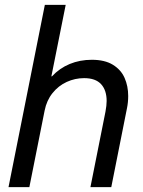

<svg xmlns="http://www.w3.org/2000/svg" viewBox="-20 -772 591 792"><path d="M165 -752H251L191.9 -457H194.3Q225.6 -490.7 267.6 -508.1Q309.6 -525.4 358.9 -525.4Q412.1 -525.4 445.6 -504.9Q479 -484.4 493.9 -450.7Q508.8 -417 508.8 -376Q508.8 -350.1 503.9 -326.2L439 0H353L415 -311Q419.9 -336.9 419.9 -355.5Q419.9 -399.9 397 -424.8Q374 -449.7 327.1 -449.7Q289.6 -449.7 255.4 -434.1Q221.2 -418.5 196.8 -388.2Q172.4 -357.9 164.1 -315.9L101.1 0H15.1Z"/></svg>

Font: Reddit Sans Chocolate
Style: Italic
Weight: 400
Italic angle: -11.25°
Designer: Stephen Hutchings
Version: Version 1.013